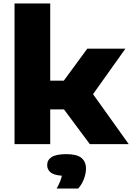

<svg xmlns="http://www.w3.org/2000/svg" viewBox="-20 -828 760 1103"><path d="M63.5 0V-808H268.5V-364.5H346.5L481.5 -548.5H700.5L514.5 -287L719.5 0H496L347.5 -199.5H268.5V0ZM305.5 255Q329.5 212 335.5 181.5Q289 178 270 161.8Q251 145.5 251 120.5Q251 90.5 277.2 74Q303.5 57.5 362 57.5Q421.5 57.5 447.8 79.2Q474 101 474 140Q474 169 461.8 200.8Q449.5 232.5 429.5 255Z"/></svg>

Font: Encode Sans Expanded Expanded ExtraBold
Style: Regular
Weight: 800
Width: 7
Designer: Multiple Designers
Foundry: Impallari Type
Version: Version 3.000; ttfautohint (v1.8.3) -l 8 -r 50 -G 200 -x 14 